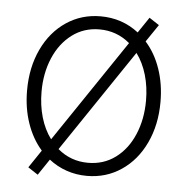

<svg xmlns="http://www.w3.org/2000/svg" viewBox="-45 -594 644 658"><g transform="rotate(5 276.5 -264.5)"><path d="M74.2 -2 115.2 -63Q82.5 -100.1 64.7 -151.9Q46.9 -203.6 46.9 -264.6Q46.9 -343.8 76.4 -406.2Q106 -468.8 158.2 -503.9Q210.4 -539.1 276.4 -539.1Q350.6 -539.1 407.2 -495.1L443.4 -548.8L477.5 -526.4L437 -466.8Q470.2 -429.7 488 -377.7Q505.9 -325.7 505.9 -264.6Q505.9 -185.5 476.3 -123Q446.8 -60.5 394.5 -25.4Q342.3 9.8 276.4 9.8Q239.3 9.8 206.1 -1.7Q172.9 -13.2 145.5 -34.7L108.4 20.5ZM456.1 -264.6Q456.1 -311.5 444.1 -352.8Q432.1 -394 409.2 -424.8L171.9 -73.2Q216.8 -35.2 276.4 -35.2Q330.1 -35.2 370.8 -65.4Q411.6 -95.7 433.8 -148.2Q456.1 -200.7 456.1 -264.6ZM143.6 -104.5 380.9 -456.1Q335.9 -494.1 276.4 -494.1Q222.7 -494.1 181.9 -463.4Q141.1 -432.6 118.9 -380.4Q96.7 -328.1 96.7 -264.6Q96.7 -217.8 108.6 -176.5Q120.6 -135.3 143.6 -104.5Z"/></g></svg>

Font: Pretendard GOV ExtraLight
Style: Regular
Weight: 200
Designer: Base glyphs from Inter by Rasmus Andersson; Hangeul glyphs from Noto Sans CJK(Source Han Sans) by Jang Soo-young and Kan
Foundry: Kil Hyung-jin
Version: Version 1.309